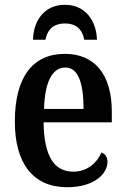

<svg xmlns="http://www.w3.org/2000/svg" viewBox="-20 -772 525 802"><path d="M118 -606H170C179 -654 209 -674 251 -674C294 -674 323 -654 332 -606H385C383 -681 340 -752 251 -752C162 -752 119 -681 118 -606ZM260 10C378 10 429 -49 429 -96C429 -117 418 -130 404 -135C384 -91 345 -55 286 -55C207 -55 164 -118 162 -261H447V-306C447 -464 373 -547 251 -547C118 -547 42 -452 42 -264C42 -90 118 10 260 10ZM164 -317C167 -429 198 -490 253 -490C308 -490 329 -422 329 -317Z"/></svg>

Font: Noto Serif Condensed Semi
Style: Regular
Weight: 600
Width: 3
Designer: Monotype Design Team
Foundry: Monotype Imaging Inc.
Version: Version 1.002